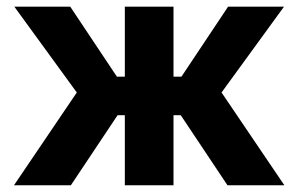

<svg xmlns="http://www.w3.org/2000/svg" viewBox="-20 -550 886 570"><path d="M208 -275.4 22.5 -530.3H188.5L327.1 -322.3H350.6V-530.3H495.1V-322.3H518.6L657.2 -530.3H823.2L637.7 -275.4L824.2 0H655.3L516.6 -208H495.1V0H350.6V-208H329.1L190.4 0H21.5Z"/></svg>

Font: Pretendard GOV
Style: Bold
Weight: 700
Designer: Base glyphs from Inter by Rasmus Andersson; Hangeul glyphs from Noto Sans CJK(Source Han Sans) by Jang Soo-young and Kan
Foundry: Kil Hyung-jin
Version: Version 1.309